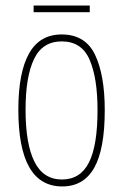

<svg xmlns="http://www.w3.org/2000/svg" viewBox="-20 -661 443 691"><path d="M357 -264Q357 -124 319 -57Q281 10 204 10Q46 10 46 -266Q46 -400 84.5 -468.5Q123 -537 202 -537Q287 -537 322 -464Q357 -391 357 -264ZM72 -266Q72 -143 104 -79Q136 -15 203 -15Q269 -15 300 -76Q331 -137 331 -265Q331 -380 302.5 -446Q274 -512 202 -512Q133 -512 102.5 -448.5Q72 -385 72 -266ZM303 -641V-617H101V-641Z"/></svg>

Font: Noto Sans Thai ExtCond Thin
Style: Regular
Weight: 100
Width: 2
Designer: Monotype Design Team
Foundry: Monotype Imaging Inc.
Version: Version 2.002; ttfautohint (v1.8.4.7-5d5b)